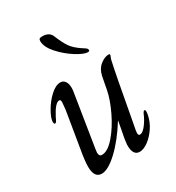

<svg xmlns="http://www.w3.org/2000/svg" viewBox="-174 -819 854 934"><g transform="rotate(-30 252.5 -352.0)"><path d="M82 -53Q82 -84 92 -141L126 -347Q130 -383 130 -388Q130 -403 122 -403Q99 -403 68 -343Q66 -339 61.5 -329.5Q57 -320 54 -317.5Q51 -315 48 -315Q46 -315 44 -318.5Q42 -322 42 -327Q42 -347 62.5 -383.5Q83 -420 113 -448Q143 -476 170 -476Q186 -476 195.5 -462.5Q205 -449 205 -426Q205 -411 203 -403L156 -108Q154 -94 154 -90Q154 -69 170 -69Q203 -69 241.5 -113.5Q280 -158 309.5 -220Q339 -282 348 -329L362 -402Q370 -438 394.5 -457Q419 -476 440 -476Q448 -476 448 -471Q448 -468 444 -459.5Q440 -451 438 -439Q424 -377 383 -151L377 -119Q370 -84 370 -76Q370 -62 379 -62Q395 -62 414.5 -87.5Q434 -113 446 -143Q452 -154 456 -154Q462 -154 462 -145Q462 -134 460 -126Q453 -90 432 -59Q411 -28 385 -9Q359 10 337 10Q298 10 300 -52Q302 -79 312 -125L321 -174H320Q268 -91 214 -40.5Q160 10 124 10Q82 10 82 -53ZM186 -697Q186 -707 190 -710.5Q194 -714 206 -714Q242 -714 255 -689Q276 -638 292.5 -614.5Q309 -591 345 -567Q348 -565 356 -560Q364 -555 367 -551Q370 -547 370 -543Q370 -539 368 -537.5Q366 -536 360 -536Q338 -536 296 -562.5Q254 -589 220.5 -626.5Q187 -664 186 -697Z"/></g></svg>

Font: Charm
Style: Regular
Weight: 400
Designer: Katatrad Aksorn Co.,Ltd.
Foundry: Cadson Demak Co.,Ltd.
Version: Version 1.001